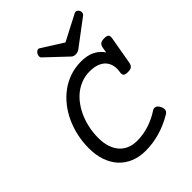

<svg xmlns="http://www.w3.org/2000/svg" viewBox="-229 -927 1059 1059"><g transform="rotate(-45 300.0 -397.5)"><path d="M486.8 -397.5Q491.2 -421.4 486.8 -443.4Q482.4 -465.3 468.8 -481.9Q455.1 -498.5 430.9 -508.3Q406.7 -518.1 371.6 -518.1Q336.4 -518.1 305.9 -506.3Q275.4 -494.6 250.2 -474.1Q225.1 -453.6 205.6 -425.5Q186 -397.5 172.6 -365Q159.2 -332.5 152.3 -296.6Q145.5 -260.7 145.5 -225.1Q145.5 -186.5 155 -156.2Q164.6 -126 182.6 -105Q200.7 -84 226.8 -72.8Q252.9 -61.5 286.1 -61.5Q335 -61.5 380.9 -76.7Q426.8 -91.8 466.8 -118.2Q478 -125.5 489.7 -121.8Q501.5 -118.2 510.3 -101.1Q518.6 -84 516.4 -72.3Q514.2 -60.5 499.5 -51.8Q447.3 -21 392.3 -5.1Q337.4 10.7 280.8 10.7Q231.4 10.7 191.9 -5.9Q152.3 -22.5 125 -52.7Q97.7 -83 83 -125.7Q68.4 -168.5 68.4 -221.2Q68.4 -268.6 78.1 -314.2Q87.9 -359.9 106.4 -400.9Q125 -441.9 152.1 -476.6Q179.2 -511.2 213.4 -536.6Q247.6 -562 288.8 -576.2Q330.1 -590.3 377 -590.3Q425.3 -590.3 458.3 -573.5Q491.2 -556.6 509.8 -527.3L515.1 -558.6Q518.1 -575.7 527.6 -583Q537.1 -590.3 557.6 -590.3Q578.1 -590.3 584.7 -583Q591.3 -575.7 588.4 -558.6L560.1 -397.5Q557.1 -380.4 547.9 -373Q538.6 -365.7 518.1 -365.7Q497.6 -365.7 490.7 -373Q483.9 -380.4 486.8 -397.5ZM539.6 -802.7Q549.3 -807.6 557.4 -803.7Q565.4 -799.8 569.3 -792Q573.2 -784.2 572 -775.4Q570.8 -766.6 562.5 -760.3L412.1 -647Q399.4 -638.2 383.8 -638.2Q367.7 -638.2 358.4 -647L238.3 -760.3Q231.9 -766.6 232.7 -775.6Q233.4 -784.7 238.3 -792.5Q243.7 -800.3 251.5 -804.2Q259.3 -808.1 267.1 -802.7L390.1 -725.1Z"/></g></svg>

Font: Courier Prime
Style: Italic
Weight: 400
Monospace: yes
Designer: Alan Dague-Greene
Foundry: Quote-Unquote Apps
Version: Version 1.202